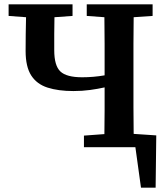

<svg xmlns="http://www.w3.org/2000/svg" viewBox="-20 -684 771 892"><path d="M370 0V-54L465 -61Q466 -115 466 -169.5Q466 -224 466 -278Q435 -271 398.5 -266Q362 -261 321 -261Q251 -261 201 -277Q151 -293 125 -333.5Q99 -374 99 -447Q99 -485 99.5 -524.5Q100 -564 101 -604L20 -610V-664H317V-610L233 -604Q232 -565 232 -525.5Q232 -486 232 -451Q232 -379 260.5 -352Q289 -325 362 -325Q414 -325 466 -334V-356Q466 -418 466 -480Q466 -542 465 -604L383 -610V-664H689V-610L601 -604Q600 -543 600 -480.5Q600 -418 600 -356V-308Q600 -247 600 -185.5Q600 -124 601 -62L706 -55L703 188H635L609 0Z"/></svg>

Font: Source Serif 4 SmText Semibold
Style: Regular
Weight: 600
Designer: Frank Grießhammer
Foundry: Adobe
Version: Version 4.005;hotconv 1.1.0;makeotfexe 2.6.0